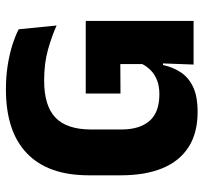

<svg xmlns="http://www.w3.org/2000/svg" viewBox="-40 -654 707 668"><g transform="rotate(-90 314.0 -319.5)"><path d="M258.9 14Q185.9 14 136.8 -17.4Q87.7 -48.9 63.1 -108.6Q38.6 -168.4 38.6 -252.3V-365.1Q38.6 -506.2 114.7 -579.5Q190.8 -652.9 337.3 -652.9Q382.3 -652.9 420.9 -646.8Q459.5 -640.6 491.2 -630.7Q522.8 -620.7 546.6 -608.6L559.8 -476.6Q522 -493.6 475.2 -506.7Q428.4 -519.9 368.2 -519.9Q280.1 -519.9 239 -480.3Q198 -440.7 198 -356.2V-251.1Q198 -188 227.7 -153.5Q257.3 -119 320.6 -119Q348.7 -119 369.3 -127.1Q390 -135.3 403.8 -149Q417.7 -162.6 425.7 -178.9V-300.8L445.9 -255L323.2 -254.3V-375.2H575.6V-106.3L422.4 -106.4Q414.8 -72.1 397.1 -44.9Q379.4 -17.7 346.3 -1.8Q313.2 14 258.9 14ZM423.9 0 428.8 -131.3H575.6V0Z"/></g></svg>

Font: Anek Devanagari Medium
Style: Regular
Weight: 500
Designer: Kailash Malviya (Devanagari) & Yesha Goshar (Latin)
Foundry: Ek Type
Version: Version 1.003